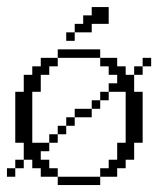

<svg xmlns="http://www.w3.org/2000/svg" viewBox="-20 -532 479 552"><path d="M146 0V-23.9H268.1V0ZM0 -23.9V-48.3H23.9V-23.9ZM23.9 -48.3V-72.8H48.3V-48.3ZM121.6 -121.6V-146H146V-121.6ZM146 -146V-170.4H170.4V-146ZM170.4 -170.4V-194.8H194.8V-170.4ZM194.8 -194.8V-219.2H243.7V-194.8ZM243.7 -219.2V-243.7H268.1V-219.2ZM268.1 -243.7V-268.1H292.5V-243.7ZM365.7 -316.9V-341.3H390.1V-316.9ZM97.2 -23.9V-48.3H72.8V-72.8H48.3V-121.6H23.9V-268.1H48.3V-316.9H72.8V-341.3H97.2V-365.7H146V-341.3H121.6V-316.9H97.2V-268.1H72.8V-121.6H121.6V-97.2H97.2V-72.8H121.6V-48.3H146V-23.9ZM268.1 -23.9V-48.3H292.5V-72.8H316.9V-121.6H341.3V-268.1H292.5V-292.5H316.9V-316.9H292.5V-341.3H268.1V-365.7H316.9V-341.3H341.3V-316.9H365.7V-268.1H390.1V-121.6H365.7V-72.8H341.3V-48.3H316.9V-23.9ZM390.1 -341.3V-365.7H414.6V-341.3ZM146 -365.7V-390.1H268.1V-365.7ZM170.4 -414.6V-439H194.8V-414.6ZM194.8 -439V-463.4H219.2V-487.8H243.7V-511.7H292.5V-463.4H243.7V-439Z"/></svg>

Font: FS Mondwest Regular
Style: Regular
Weight: 400
Designer: NZWStudios2024
Foundry: https://fontstruct.com
Version: Version 1.0